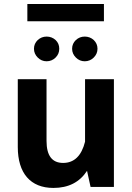

<svg xmlns="http://www.w3.org/2000/svg" viewBox="-20 -924 654 949"><path d="M115.2 -904.3V-818.8H493.7V-904.3ZM147.9 -683.1C147.9 -666 154.3 -651.9 166.5 -639.6C178.7 -627.4 193.4 -621.1 210.4 -621.1C227.5 -621.1 242.7 -627.4 254.9 -639.6C267.1 -651.9 272.9 -666 272.9 -683.1C272.9 -700.2 267.1 -714.4 254.9 -726.1C242.7 -737.3 227.5 -743.2 210.4 -743.2C193.4 -743.2 178.7 -737.3 166.5 -726.1C154.3 -714.4 147.9 -700.2 147.9 -683.1ZM336.4 -683.1C336.4 -666 342.8 -651.9 355 -639.6C367.2 -627.4 381.8 -621.1 398.9 -621.1C416 -621.1 431.2 -627.4 443.4 -639.6C455.6 -651.9 461.9 -666 461.9 -683.1C461.9 -700.2 455.6 -714.4 443.4 -726.1C431.2 -737.3 416 -743.2 398.9 -743.2C381.8 -743.2 367.2 -737.3 355 -726.1C342.8 -714.4 336.4 -700.2 336.4 -683.1ZM67.9 -197.3C67.9 -67.9 130.4 4.9 244.1 4.9C318.4 4.9 373.5 -23.4 410.2 -79.6L427.7 0H543V-532.7H400.4V-223.6C382.8 -153.8 346.7 -118.7 292 -118.7C237.3 -118.7 210 -154.8 210 -227.5V-532.7H67.9Z"/></svg>

Font: Estedad Bold
Style: Regular
Weight: 700
Designer: Amin Abedi
Version: Version 7.3